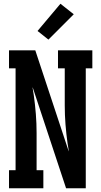

<svg xmlns="http://www.w3.org/2000/svg" viewBox="-20 -1003 540 1023"><path d="M28 0V-96H63V-639H28V-735H168L347 -194Q346 -196 346 -198Q346 -200 346 -202L340 -239Q333 -289 329 -339.5Q325 -390 325 -441V-639H289V-735H472V-639H437V0H332L153 -541Q154 -539 154 -537Q154 -535 154 -533L160 -496Q167 -446 171 -395.5Q175 -345 175 -294V-96H211V0ZM238 -792 180 -838 302 -983 373 -927Z"/></svg>

Font: Iosevka Curly Slab
Style: Bold
Weight: 700
Monospace: yes
Designer: Belleve Invis
Foundry: Belleve Invis
Version: Version 22.1.2; ttfautohint (v1.8.4)